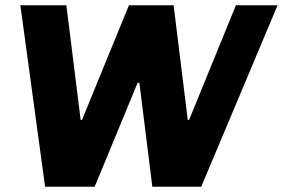

<svg xmlns="http://www.w3.org/2000/svg" viewBox="-20 -706 1070 726"><path d="M150.5 0 57 -686H231L285 -252.5H290L467.5 -686H636.5L690 -252.5H695L872 -686H1029.5L741 0H556L507 -393H500.5L338 0Z"/></svg>

Font: Chivo Medium
Style: Italic
Weight: 500
Italic angle: -8.05°
Designer: Hector Gatti
Foundry: Omnibus-Type
Version: Version 2.002